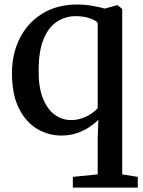

<svg xmlns="http://www.w3.org/2000/svg" viewBox="-20 -589 632 850"><path d="M302.5 241.5V194L412.5 183V23L415.5 -58.5Q398 -41 373.5 -25Q349 -9 318.5 1Q288 11 251.5 11Q194.5 11 144.8 -18.2Q95 -47.5 64 -108.8Q33 -170 33 -266.5Q33 -350 67.2 -418.8Q101.5 -487.5 166.5 -528.2Q231.5 -569 323 -569Q356 -569 388.5 -563.2Q421 -557.5 444 -551L496 -565.5H501.5L521 -549V183L590 194V241.5ZM294.5 -57.5Q322 -57.5 345.2 -66.2Q368.5 -75 385.8 -87Q403 -99 412.5 -109.5V-487Q406.5 -498 378.2 -507.8Q350 -517.5 316 -517.5Q270 -517.5 232.8 -493.5Q195.5 -469.5 173.5 -417.2Q151.5 -365 151 -281Q150 -204 169.5 -154.8Q189 -105.5 221.8 -81.5Q254.5 -57.5 294.5 -57.5Z"/></svg>

Font: Merriweather 20pt Medium
Style: Regular
Weight: 500
Version: Version 2.100